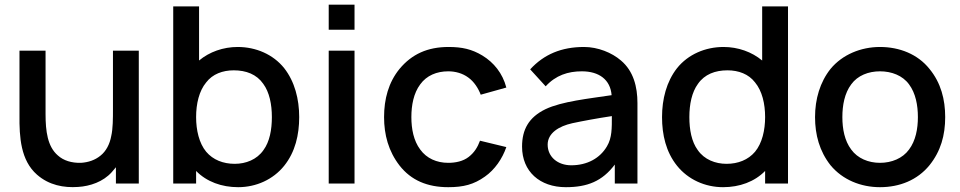

<svg xmlns="http://www.w3.org/2000/svg" viewBox="-20 -777 4064 813"><path d="M458.3 -562.5V-316.7V-315.6C458.3 -275 458.3 -232.3 451 -201C444.8 -166.7 429.2 -136.5 405.2 -117.7C382.3 -99 354.2 -89.6 322.9 -87.5C283.3 -86.5 249 -96.9 225 -118.8C181.2 -156.2 172.9 -221.9 172.9 -293.8V-562.5H62.5V-289.6C61.5 -195.8 67.7 -97.9 136.5 -37.5C187.5 7.3 250 18.8 310.4 14.6C361.5 11.5 416.7 -7.3 453.1 -47.9L470.8 -68.8V0H567.7V-562.5Z M1183.3 -488.5C1136.5 -546.9 1063.5 -578.1 986.5 -578.1C925 -578.1 866.7 -557.3 822.9 -520.8V-750H713.5V0H810.4V-53.1C855.2 -7.3 918.8 15.6 988.5 15.6C1064.6 15.6 1136.5 -16.7 1183.3 -75C1230.2 -133.3 1246.9 -206.3 1246.9 -281.2C1246.9 -357.3 1228.1 -431.3 1183.3 -488.5ZM1095.8 -141.7C1067.7 -101 1020.8 -83.3 974 -83.3C925 -83.3 882.3 -100 853.1 -134.4C822.9 -170.8 810.4 -226 810.4 -281.2C810.4 -337.5 822.9 -391.7 853.1 -428.1C880.2 -463.5 922.9 -479.2 969.8 -479.2C1021.9 -479.2 1066.7 -462.5 1094.8 -421.9C1120.8 -386.5 1131.2 -335.4 1131.2 -281.2C1131.2 -228.1 1121.9 -177.1 1095.8 -141.7Z M1371.9 -757.3V-651H1481.2V-757.3ZM1371.9 -562.5V0H1481.2V-562.5Z M2124 -406.3C2108.3 -466.7 2070.8 -512.5 2022.9 -541.7C1978.1 -568.8 1936.5 -578.1 1879.2 -578.1C1790.6 -578.1 1724 -547.9 1671.9 -485.4C1625 -428.1 1606.3 -357.3 1606.3 -281.2C1606.3 -206.3 1625 -136.5 1671.9 -76C1720.8 -13.5 1789.6 15.6 1878.1 15.6C1942.7 15.6 1986.5 4.2 2033.3 -29.2C2075 -58.3 2107.3 -105.2 2124 -154.2L2012.5 -181.2C2002.1 -153.1 1988.5 -131.2 1964.6 -112.5C1940.6 -93.8 1908.3 -87.5 1878.1 -87.5C1829.2 -87.5 1786.5 -106.3 1759.4 -143.8C1731.3 -181.2 1721.9 -231.3 1721.9 -281.2C1721.9 -331.2 1731.3 -382.3 1759.4 -419.8C1786.5 -457.3 1829.2 -475 1878.1 -475C1908.3 -475 1938.5 -466.7 1962.5 -449C1987.5 -431.3 2005.2 -403.1 2015.6 -376Z M2679.2 0V-340.6C2679.2 -409.4 2662.5 -476 2609.4 -520.8C2570.8 -554.2 2511.5 -578.1 2453.1 -578.1C2357.3 -578.1 2283.3 -546.9 2225 -483.3L2290.6 -411.5C2333.3 -458.3 2385.4 -475 2443.8 -475C2516.7 -475 2564.6 -439.6 2569.8 -374C2474 -359.4 2359.4 -347.9 2289.6 -314.6C2218.8 -280.2 2190.6 -228.1 2190.6 -156.2C2190.6 -51 2265.6 15.6 2376 15.6C2466.7 15.6 2530.2 -9.4 2583.3 -80.2V0ZM2550 -157.3C2520.8 -107.3 2466.7 -77.1 2399 -77.1C2341.7 -77.1 2299 -112.5 2299 -164.6C2299 -213.5 2346.9 -242.7 2403.1 -255.2C2446.9 -264.6 2508.3 -276 2570.8 -285.4C2570.8 -235.4 2571.9 -193.8 2550 -157.3Z M3207.3 -750V-520.8C3163.5 -557.3 3105.2 -578.1 3043.8 -578.1C2966.7 -578.1 2893.8 -546.9 2846.9 -488.5C2802.1 -431.3 2783.3 -357.3 2783.3 -281.2C2783.3 -206.3 2800 -133.3 2846.9 -75C2893.8 -16.7 2965.6 15.6 3041.7 15.6C3111.5 15.6 3175 -7.3 3219.8 -53.1V0H3316.7V-750ZM3177.1 -134.4C3147.9 -100 3105.2 -83.3 3056.3 -83.3C3009.4 -83.3 2962.5 -101 2934.4 -141.7C2908.3 -177.1 2899 -228.1 2899 -281.2C2899 -335.4 2909.4 -386.5 2935.4 -421.9C2963.5 -462.5 3008.3 -479.2 3060.4 -479.2C3107.3 -479.2 3150 -463.5 3177.1 -428.1C3207.3 -391.7 3219.8 -337.5 3219.8 -281.2C3219.8 -226 3207.3 -170.8 3177.1 -134.4Z M3706.2 15.6C3789.6 15.6 3864.6 -14.6 3915.6 -77.1C3963.5 -136.5 3982.3 -204.2 3982.3 -281.2C3982.3 -355.2 3964.6 -426 3915.6 -485.4C3865.6 -547.9 3788.5 -578.1 3706.2 -578.1C3625 -578.1 3546.9 -545.8 3496.9 -485.4C3452.1 -429.2 3431.2 -357.3 3431.2 -281.2C3431.2 -206.3 3450 -136.5 3496.9 -77.1C3547.9 -15.6 3625 15.6 3706.2 15.6ZM3866.7 -281.2C3866.7 -231.3 3857.3 -181.2 3829.2 -143.8C3802.1 -106.3 3755.2 -87.5 3706.2 -87.5C3657.3 -87.5 3611.5 -106.3 3584.4 -143.8C3556.2 -181.2 3546.9 -231.3 3546.9 -281.2C3546.9 -331.2 3556.2 -382.3 3584.4 -419.8C3611.5 -457.3 3657.3 -475 3706.2 -475C3755.2 -475 3802.1 -457.3 3829.2 -419.8C3857.3 -382.3 3866.7 -331.2 3866.7 -281.2Z"/></svg>

Font: Manrope Semibold
Style: Regular
Weight: 600
Width: 4
Designer: Michael Sharanda
Foundry: Michael Sharanda
Version: Version 2.000;PS 002.000;hotconv 1.0.88;makeotf.lib2.5.64775